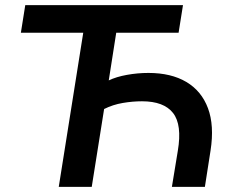

<svg xmlns="http://www.w3.org/2000/svg" viewBox="-20 -725 906 745"><path d="M208 0 303 -598H61L78 -705H690L673 -598H431L402 -413Q431 -427 472.5 -434.5Q514 -442 556 -442Q644 -442 703 -407Q762 -372 787 -305Q812 -238 797 -141L775 0H647L670 -140Q687 -241 651.5 -286.5Q616 -332 531 -332Q495 -332 456.5 -325.5Q418 -319 384 -302L336 0Z"/></svg>

Font: Nunito Sans 12pt ExtraLight
Style: Italic
Weight: 200
Italic angle: -9°
Designer: Vernon Adams
Foundry: Vernon Adams
Version: Version 3.101;gftools[0.9.27]